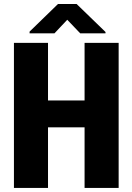

<svg xmlns="http://www.w3.org/2000/svg" viewBox="-20 -921 649 941"><path d="M448.7 -428.7V-296.9H160.6V-428.7ZM215.3 -710.9V0H48.3V-710.9ZM561.5 -710.9V0H394.5V-710.9ZM355.5 -901.4 497.1 -764.2V-757.8H373L309.6 -824.2L247.1 -757.8H125V-766.1L264.2 -901.4Z"/></svg>

Font: Roboto Condensed Black
Style: Regular
Weight: 900
Designer: Christian Robertson
Foundry: Google
Version: Version 3.008; 2023